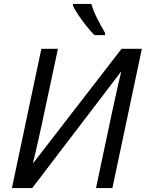

<svg xmlns="http://www.w3.org/2000/svg" viewBox="-20 -964 747 984"><path d="M41 0 192 -714H277L193 -321Q187 -291 178 -253Q169 -215 161.5 -181Q154 -147 149 -129H151L603 -714H707L556 0H472L556 -397Q564 -431 572 -468.5Q580 -506 587.5 -539.5Q595 -573 601 -595H599L145 0ZM464 -784Q445 -803 423.5 -830Q402 -857 383 -885Q364 -913 354 -934V-944H448Q459 -907 478.5 -868.5Q498 -830 518 -796V-784Z"/></svg>

Font: Noto Sans IKEA
Style: Italic
Weight: 400
Italic angle: -12°
Designer: Monotype Design Team
Foundry: Monotype Imaging Inc.
Version: Version 2.001